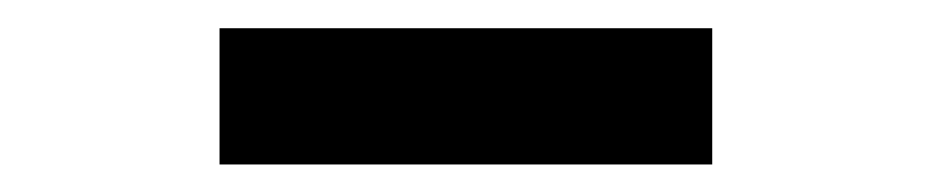

<svg xmlns="http://www.w3.org/2000/svg" viewBox="-20 -766 660 136"><path d="M484.5 -746H135.5V-649.5H484.5Z"/></svg>

Font: Monaspace Argon ExtraBold
Style: Bold
Weight: 800
Designer: Riley Cran & the Lettermatic Team
Foundry: Lettermatic
Version: Version 1.000 (Monaspace Argon)